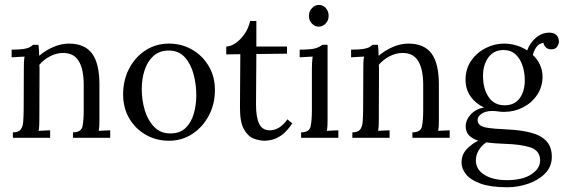

<svg xmlns="http://www.w3.org/2000/svg" viewBox="-20 -567 2320 790"><path d="M33 0V-22.4Q56.1 -22.4 65.1 -34.1Q74.1 -45.8 75.5 -66.6Q77 -87.3 77.4 -114L78.1 -285.3Q78.1 -297 78.5 -309.1Q78.8 -321.2 81 -334.1Q67.5 -333.7 54.5 -332.8Q41.4 -331.9 27.9 -331.1V-362.7Q60.9 -362.7 77.9 -365.6Q95 -368.5 102.9 -373.1Q110.7 -377.7 116.2 -382.8H138.2Q139.3 -374.8 140.1 -364Q140.8 -353.1 141.2 -337.4Q165.4 -358.6 198.2 -373.1Q231 -387.6 263.7 -387.6Q328.9 -387.6 359 -346.5Q389.1 -305.5 389.1 -219.3V-79.6Q389.1 -64.5 388.7 -53Q388.3 -41.4 386.1 -28.6Q397.9 -29.3 409.8 -29.9Q421.7 -30.4 433.4 -30.8V0H280.2V-22.4Q314.6 -22.4 319.6 -48Q324.5 -73.7 324.5 -114V-219.3Q324.2 -283.5 303.4 -316.6Q282.7 -349.8 238 -349.1Q211.2 -348.7 185.2 -335Q159.1 -321.2 141.9 -300.3Q142.6 -294.5 142.6 -286.8Q142.6 -279.1 142.6 -271L141.9 -79.6Q141.9 -64.5 141.5 -53Q141.2 -41.4 139 -28.6Q150.7 -29.3 162.6 -29.9Q174.6 -30.4 186.3 -30.8V0Z M675.1 12.1Q622.7 12.1 579.8 -12.5Q536.9 -37 511.7 -80.1Q486.6 -123.2 486.6 -178.6Q486.6 -238 511.6 -285.3Q536.5 -332.6 579.2 -360.1Q621.9 -387.6 675.1 -387.6Q727.9 -387.6 770.8 -362.7Q813.7 -337.7 839 -294.6Q864.3 -251.6 864.3 -196.9Q864.3 -138.6 839.2 -91.3Q814.1 -44 771.4 -16Q728.6 12.1 675.1 12.1ZM681 -18Q720.6 -18 743.9 -40.7Q767.1 -63.4 777.4 -99.4Q787.7 -135.3 787.7 -174.9Q787.7 -220 776.3 -262.2Q764.9 -304.4 740.2 -331.7Q715.4 -359 675.1 -359Q635.9 -359 611.1 -336.5Q586.4 -313.9 574.8 -277.8Q563.3 -241.7 563.3 -200.6Q563.3 -154 576.1 -112.2Q588.9 -70.4 615 -44.2Q641 -18 681 -18Z M1069.3 12.1Q1046.6 12.1 1022.7 2.6Q998.9 -7 982.9 -36.5Q967 -66 967.4 -126.1L968.8 -344L910.9 -343.2V-375.5Q930 -375.9 950.3 -390.2Q970.7 -404.5 986.8 -428.1Q1002.9 -451.8 1009.2 -480.7H1034.8V-375.5H1161V-346.2L1034.8 -344.7L1033.4 -136Q1033.4 -84.7 1046.4 -57.8Q1059.4 -30.8 1090.2 -30.8Q1111.1 -30.8 1129.4 -42.7Q1147.8 -54.6 1162.4 -75.9L1182.6 -59.4Q1160.6 -26.4 1139.3 -11.4Q1118.1 3.7 1099.9 7.9Q1081.8 12.1 1069.3 12.1Z M1218.9 -22.4Q1253.4 -22.4 1258.3 -48Q1263.3 -73.7 1263.3 -114V-285.3Q1263.3 -297 1264 -308Q1264.8 -319 1266.2 -334.1Q1252.7 -333.7 1239.6 -332.8Q1226.6 -331.9 1213.1 -331.1V-362.7Q1262.6 -362.7 1280.2 -368.9Q1297.8 -375.1 1306.2 -382.8H1327.8V-79.6Q1327.8 -64.5 1327.5 -53Q1327.1 -41.4 1324.9 -28.6Q1336.6 -29.3 1348.6 -29.9Q1360.5 -30.4 1372.2 -30.8V0H1218.9ZM1291.2 -457.3Q1275.4 -457.3 1263.3 -470.1Q1251.2 -482.9 1251.2 -501.7Q1251.2 -520.4 1263.7 -533.6Q1276.1 -546.8 1291.9 -546.8Q1309.1 -546.8 1320.7 -533.6Q1332.2 -520.4 1332.2 -501.7Q1332.2 -482.9 1319.8 -470.1Q1307.3 -457.3 1291.2 -457.3Z M1429.8 0V-22.4Q1452.9 -22.4 1461.9 -34.1Q1470.8 -45.8 1472.3 -66.6Q1473.8 -87.3 1474.1 -114L1474.9 -285.3Q1474.9 -297 1475.2 -309.1Q1475.6 -321.2 1477.8 -334.1Q1464.2 -333.7 1451.2 -332.8Q1438.2 -331.9 1424.6 -331.1V-362.7Q1457.6 -362.7 1474.7 -365.6Q1491.7 -368.5 1499.6 -373.1Q1507.5 -377.7 1513 -382.8H1535Q1536.1 -374.8 1536.9 -364Q1537.6 -353.1 1538 -337.4Q1562.2 -358.6 1595 -373.1Q1627.8 -387.6 1660.4 -387.6Q1725.7 -387.6 1755.8 -346.5Q1785.8 -305.5 1785.8 -219.3V-79.6Q1785.8 -64.5 1785.5 -53Q1785.1 -41.4 1782.9 -28.6Q1794.6 -29.3 1806.6 -29.9Q1818.5 -30.4 1830.2 -30.8V0H1676.9V-22.4Q1711.4 -22.4 1716.4 -48Q1721.3 -73.7 1721.3 -114V-219.3Q1720.9 -283.5 1700.2 -316.6Q1679.5 -349.8 1634.8 -349.1Q1608 -348.7 1582 -335Q1555.9 -321.2 1538.7 -300.3Q1539.4 -294.5 1539.4 -286.8Q1539.4 -279.1 1539.4 -271L1538.7 -79.6Q1538.7 -64.5 1538.3 -53Q1538 -41.4 1535.8 -28.6Q1547.5 -29.3 1559.4 -29.9Q1571.3 -30.4 1583.1 -30.8V0Z M2066.7 203.5Q1998.9 203.5 1957.5 188.5Q1916 173.5 1897.5 150.2Q1879 126.9 1879 102.3Q1879 67.8 1902.3 44.7Q1925.6 21.6 1947.9 12.1Q1923.7 4 1910 -9.9Q1896.2 -23.8 1896.2 -47.3Q1896.2 -73.7 1917.1 -96.3Q1938 -118.8 1971.4 -124.7Q1936.9 -140.8 1916.2 -170.3Q1895.5 -199.9 1895.5 -238.7Q1895.5 -283.8 1918.8 -317.4Q1942.1 -350.9 1978.5 -369.3Q2015 -387.6 2053.9 -387.6Q2078.8 -387.6 2103.4 -380.5Q2128 -373.3 2149.2 -359.7Q2160.6 -391.3 2185.4 -412Q2210.1 -432.7 2240.2 -432.7Q2259.3 -432.7 2269.5 -422.6Q2279.8 -412.5 2279.8 -394.9Q2279.8 -386.9 2272.8 -375.3Q2265.9 -363.8 2247.5 -364.1Q2234.7 -364.1 2226.4 -371.7Q2218.2 -379.2 2216 -390.5Q2196.9 -388 2186.7 -372.9Q2176.4 -357.9 2172.4 -341Q2190.7 -324.2 2201.5 -300.9Q2212.3 -277.6 2212.3 -251.6Q2212.3 -209.4 2190.1 -176.6Q2168 -143.7 2132 -125.2Q2096.1 -106.7 2053.9 -106.7Q2040 -106.7 2029.2 -108.5Q2018.3 -110.4 2003.7 -110.4Q1975.8 -110.4 1958.4 -96.8Q1941 -83.2 1946.5 -64.5Q1952 -46.6 1982.9 -41.6Q2013.9 -36.7 2066 -34.5Q2123.9 -31.9 2165.2 -20.9Q2206.5 -9.9 2228.5 13.9Q2250.5 37.8 2250.5 78.1Q2250.5 118.4 2223 146.5Q2195.5 174.6 2153.3 189Q2111.1 203.5 2066.7 203.5ZM2066 174.2Q2130.2 174.2 2166.3 150.2Q2202.4 126.1 2202.4 93.9Q2202.4 52.1 2161.5 39.2Q2120.6 26.4 2058.3 24.9Q2038.1 24.2 2018.7 22.7Q1999.3 21.3 1980.9 18.7Q1960.8 32.3 1949.4 51.7Q1938 71.1 1938 93.1Q1938 130.2 1973 152.2Q2008.1 174.2 2066 174.2ZM2056.1 -133.8Q2097.9 -133.8 2118.6 -163.2Q2139.3 -192.5 2139.3 -236.5Q2139.3 -269.5 2129.6 -297.9Q2119.9 -326.4 2100.7 -343.8Q2081.4 -361.2 2052.4 -361.2Q2011.7 -361.2 1989.5 -330.8Q1967.4 -300.3 1967.4 -255.2Q1967.4 -201.3 1990.6 -167.6Q2013.9 -133.8 2056.1 -133.8Z"/></svg>

Font: Parastoo
Style: Regular
Weight: 400
Foundry: Saber Rastikerdar (saber.rastikerdar@gmail.com)
Version: Version 3.000